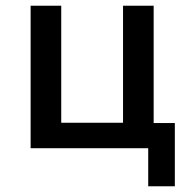

<svg xmlns="http://www.w3.org/2000/svg" viewBox="-20 -518 671 671"><path d="M498 133V0H87V-498H194V-89H410V-498H517V-88H591V133Z"/></svg>

Font: Nunito Sans 7pt SemiCondensed SemiBold
Style: Regular
Weight: 600
Width: 4
Designer: Vernon Adams
Foundry: Vernon Adams
Version: Version 3.101;gftools[0.9.27]